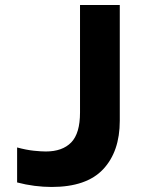

<svg xmlns="http://www.w3.org/2000/svg" viewBox="-20 -734 570 763"><path d="M185 9Q152 9 117 4.5Q82 0 48 -9V-148Q85 -138 114.5 -135Q144 -132 162 -132Q228 -132 263 -168Q298 -204 298 -287V-714H456V-254Q456 -132 390 -61.5Q324 9 185 9Z"/></svg>

Font: Noto Sans Mono Condensed Black
Style: Regular
Weight: 900
Width: 3
Designer: Monotype Design Team
Foundry: Monotype Imaging Inc.
Version: Version 2.014